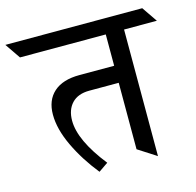

<svg xmlns="http://www.w3.org/2000/svg" viewBox="-170 -779 901 882"><g transform="rotate(-15 280.5 -337.5)"><path d="M475 -602V0L388 -56V-372H248Q194 -372 165 -341.5Q136 -311 136 -259Q136 -165 242 -31L197 0Q135 -77 96.5 -158.5Q58 -240 58 -308.5Q58 -377 100.5 -415Q143 -453 223 -453H388V-602H-20L-70 -675H581L631 -602Z"/></g></svg>

Font: Halant Medium
Style: Regular
Weight: 500
Designer: Hitesh Malaviya (Devanagari), Satya Rajpurohit (Latin)
Foundry: Indian Type Foundry
Version: Version 1.101;PS 1.0;hotconv 1.0.78;makeotf.lib2.5.61930; tt